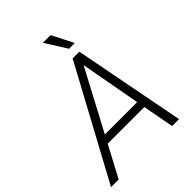

<svg xmlns="http://www.w3.org/2000/svg" viewBox="-292 -1029 1155 1155"><g transform="rotate(-45 285.5 -452.0)"><path d="M443.8 -199.2H132.3L26.4 0H-38.6L345.7 -710.9H402.8L540 0H481ZM159.2 -250.5H434.1L363.8 -635.7ZM420.4 -767.1H371.6L285.6 -903.8H351.1Z"/></g></svg>

Font: TypoPRO Roboto
Style: Italic
Weight: 300
Italic angle: -12°
Designer: Google
Version: Version 2.136; 2016